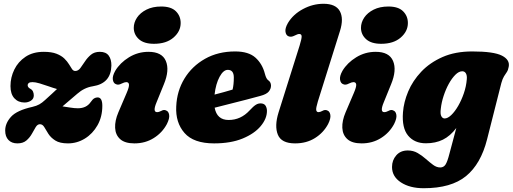

<svg xmlns="http://www.w3.org/2000/svg" viewBox="-20 -747 2716 1017"><path d="M522 -186.5Q522 -128.5 496.5 -83.5Q471 -38.5 429.5 -13Q388 12.5 340 12.5Q296.5 12.5 272.8 -2.8Q249 -18 236.2 -38.2Q223.5 -58.5 214.5 -73.8Q205.5 -89 191.5 -89Q178.5 -89 169.2 -73.8Q160 -58.5 148.8 -38.2Q137.5 -18 119.8 -2.8Q102 12.5 72 12.5Q42 12.5 24.8 -5.5Q7.5 -23.5 7.5 -55.5Q7.5 -94 38.2 -128.2Q69 -162.5 152 -181Q173.5 -186 188.2 -194.2Q203 -202.5 218.5 -217Q240 -236.5 255.2 -250.5Q270.5 -264.5 282 -275.5Q262 -281 237.5 -289.8Q213 -298.5 190.2 -305.2Q167.5 -312 152.5 -312Q138 -312 132.2 -307.2Q126.5 -302.5 126.5 -296Q126.5 -284 141 -276.5Q150.5 -271.5 154.8 -262Q159 -252.5 159 -241.5Q159 -223.5 144 -213.8Q129 -204 110 -204Q76.5 -204 56 -226.5Q35.5 -249 35.5 -291Q35.5 -337 55.8 -378.5Q76 -420 115.2 -446.2Q154.5 -472.5 212 -472.5Q253.5 -472.5 279.5 -462.2Q305.5 -452 321 -436.8Q336.5 -421.5 345.5 -406.5Q354.5 -391.5 361.5 -381.2Q368.5 -371 378.5 -371Q394 -371 405.5 -386.2Q417 -401.5 430 -421.5Q443 -441.5 461.5 -457Q480 -472.5 509 -472.5Q541 -472.5 555.8 -452.5Q570.5 -432.5 570 -399.5Q568 -305 471.5 -290Q426.5 -283 389.5 -250.5Q360.5 -225.5 341.8 -209.8Q323 -194 311 -183.5Q330 -181 352.2 -177.2Q374.5 -173.5 392.5 -173.5Q438 -173.5 460.5 -206.5Q470.5 -221 479 -226Q487.5 -231 497 -231Q522 -231 522 -186.5Z M795.5 -515Q743 -515 716 -539.2Q689 -563.5 688.5 -599Q688.5 -628 705.8 -653.8Q723 -679.5 755.8 -696Q788.5 -712.5 834 -712.5Q886.5 -712.5 911.8 -687.2Q937 -662 937 -625Q937 -581 899 -548Q861 -515 795.5 -515ZM809 -204.5Q787.5 -153 812 -153Q822 -153 835 -160Q849 -168 860.5 -161.5Q873 -157 876 -138.5Q879 -120 864 -90Q839.5 -44 794.5 -15.8Q749.5 12.5 692 12.5Q641.5 12.5 616.5 -10Q591.5 -32.5 589.8 -70Q588 -107.5 607 -152L651 -255Q664.5 -286.5 663.2 -299.2Q662 -312 648.5 -312Q640 -312 623.5 -304Q607 -295 594.5 -301Q581 -305.5 577.8 -324.5Q574.5 -343.5 590.5 -372Q616 -414.5 663.2 -443.5Q710.5 -472.5 766.5 -472.5Q838 -472.5 858.5 -424Q879 -375.5 848 -300.5Z M1394 -159.5Q1394 -118.5 1360.8 -78.8Q1327.5 -39 1265 -13.2Q1202.5 12.5 1114 12.5Q1005.5 12.5 957.2 -42.8Q909 -98 913.5 -183.5Q917 -265 957 -330.8Q997 -396.5 1066 -435.5Q1135 -474.5 1225.5 -474.5Q1296.5 -474.5 1333 -441.8Q1369.5 -409 1383 -356.5Q1390 -330 1399.5 -323Q1415.5 -312.5 1415.5 -293.5Q1415.5 -276.5 1403.5 -262Q1391.5 -247.5 1359 -239Q1329 -230.5 1287.2 -219.8Q1245.5 -209 1200.8 -197.8Q1156 -186.5 1117 -176.5Q1129 -111.5 1191 -111.5Q1255.5 -111.5 1302 -162Q1322 -184 1336 -192.5Q1350 -201 1366 -199Q1381.5 -197 1387.8 -185.2Q1394 -173.5 1394 -159.5ZM1186.5 -377Q1163 -377 1143 -340Q1123 -303 1116.5 -246Q1142 -252.5 1167.2 -259.5Q1192.5 -266.5 1212 -272.5Q1218.5 -298.5 1218.5 -336.5Q1218.5 -377 1186.5 -377Z M1781 -583.5 1663.5 -209Q1653 -174.5 1655 -163.8Q1657 -153 1667 -153Q1675.5 -153 1687.5 -159.5Q1702 -168 1714.5 -161.5Q1726.5 -157 1729.8 -138.5Q1733 -120 1718 -90Q1693.5 -44 1648.5 -15.8Q1603.5 12.5 1543 12.5Q1470.5 12.5 1451.8 -33.5Q1433 -79.5 1455.5 -151.5L1567 -505.5Q1578 -541.5 1577.8 -554.2Q1577.5 -567 1565 -567Q1557 -567 1540.5 -558.5Q1522.5 -549 1509 -554.5Q1495.5 -559 1492.2 -578Q1489 -597 1505 -625Q1532.5 -671 1584.8 -699Q1637 -727 1693.5 -727Q1758.5 -727 1780 -688Q1801.5 -649 1781 -583.5Z M1999 -515Q1946.5 -515 1919.5 -539.2Q1892.5 -563.5 1892 -599Q1892 -628 1909.2 -653.8Q1926.5 -679.5 1959.2 -696Q1992 -712.5 2037.5 -712.5Q2090 -712.5 2115.2 -687.2Q2140.5 -662 2140.5 -625Q2140.5 -581 2102.5 -548Q2064.5 -515 1999 -515ZM2012.5 -204.5Q1991 -153 2015.5 -153Q2025.5 -153 2038.5 -160Q2052.5 -168 2064 -161.5Q2076.5 -157 2079.5 -138.5Q2082.5 -120 2067.5 -90Q2043 -44 1998 -15.8Q1953 12.5 1895.5 12.5Q1845 12.5 1820 -10Q1795 -32.5 1793.2 -70Q1791.5 -107.5 1810.5 -152L1854.5 -255Q1868 -286.5 1866.8 -299.2Q1865.5 -312 1852 -312Q1843.5 -312 1827 -304Q1810.5 -295 1798 -301Q1784.5 -305.5 1781.2 -324.5Q1778 -343.5 1794 -372Q1819.5 -414.5 1866.8 -443.5Q1914 -472.5 1970 -472.5Q2041.5 -472.5 2062 -424Q2082.5 -375.5 2051.5 -300.5Z M2560 -9Q2527 121.5 2448.5 185.8Q2370 250 2224.5 250Q2151 250 2103.8 219.2Q2056.5 188.5 2056.5 137.5Q2056.5 101.5 2079 75.8Q2101.5 50 2140 50Q2169 50 2192.2 63.5Q2215.5 77 2235.5 94.8Q2255.5 112.5 2274 126.2Q2292.5 140 2312 140Q2330 140 2340 124.5Q2350 109 2360.5 67.5L2397 -69Q2365 -26.5 2326 -7.2Q2287 12 2236 12Q2175.5 12 2141.8 -28.5Q2108 -69 2114.5 -152Q2118.5 -206 2142.2 -262.5Q2166 -319 2211.2 -367Q2256.5 -415 2323.8 -444.8Q2391 -474.5 2481.5 -474.5Q2595.5 -474.5 2638.8 -452.2Q2682 -430 2674.5 -393Q2671.5 -375.5 2664.5 -365.2Q2657.5 -355 2649.8 -342.8Q2642 -330.5 2635.5 -307ZM2315 -172Q2311 -143 2317.8 -131.2Q2324.5 -119.5 2335 -119.5Q2351.5 -119.5 2370.5 -137.8Q2389.5 -156 2407 -186.2Q2424.5 -216.5 2437 -253Q2449.5 -289.5 2452.5 -326.5Q2454.5 -346.5 2448 -358Q2441.5 -369.5 2428.5 -369.5Q2410.5 -369.5 2392 -351Q2373.5 -332.5 2357.2 -303Q2341 -273.5 2329.8 -239Q2318.5 -204.5 2315 -172Z"/></svg>

Font: Fraunces 72pt S100 Black
Style: Italic
Weight: 900
Italic angle: -16°
Version: Version 1.000; ttfautohint (v1.8.3)